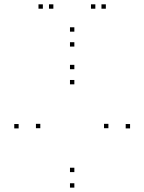

<svg xmlns="http://www.w3.org/2000/svg" viewBox="-20 -836 660 878"><path d="M574.8 -248.8V-268.8H554.8V-248.8ZM320 -519.5V-539.5H300V-519.5ZM65.2 -248.8V-268.8H45.2V-248.8ZM320 22V2H300V22ZM164.3 -249.7V-269.7H144.3V-249.7ZM320 -450.3V-470.3H300V-450.3ZM475.7 -249.7V-269.7H455.7V-249.7ZM320 -49V-69H300V-49ZM464 -796.2V-816.2H444V-796.2ZM416 -796.2V-816.2H396V-796.2ZM320 -691.2V-711.2H300V-691.2ZM224 -796.2V-816.2H204V-796.2ZM176 -796.2V-816.2H156V-796.2ZM320 -623V-643H300V-623Z"/></svg>

Font: Monaspace Xenon Dots Var
Style: Regular
Weight: 400
Designer: Riley Cran and the Lettermatic Team
Version: Version 1.100 (Monaspace Xenon Dots)